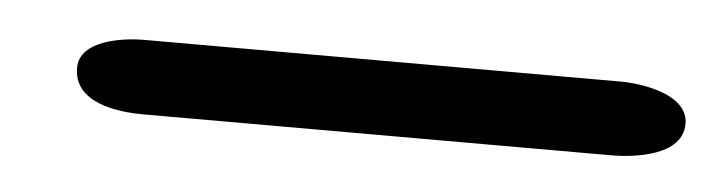

<svg xmlns="http://www.w3.org/2000/svg" viewBox="-23 -769 513 137"><g transform="rotate(5 233.5 -700.5)"><path d="M81 -674H416C433 -674 467 -678 467 -701C467 -722 434 -727 418 -727H77C62 -727 31 -723 31 -703C31 -678 62 -674 81 -674Z"/></g></svg>

Font: ChillLongCangKaiShu Medium
Style: Regular
Weight: 500
Version: Version 3.500;Glyphs 3.1.1 (3135)